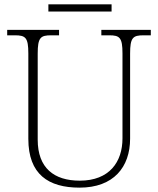

<svg xmlns="http://www.w3.org/2000/svg" viewBox="-20 -851 727 881"><path d="M202 -798H492V-831H202ZM345 10C501 10 577 -84 577 -215V-605C577 -679 590 -689 639 -689H672V-714H445V-689H481C529 -689 542 -679 542 -606V-216C542 -108 482 -22 346 -22C228 -22 153 -80 153 -210V-605C153 -679 166 -689 215 -689H251V-714H13V-689H48C97 -689 110 -679 110 -606V-214C110 -51 202 10 345 10Z"/></svg>

Font: Noto Serif Myanmar ExtraLight
Style: Regular
Weight: 200
Designer: Ben Mitchell and the Monotype Design Team
Foundry: Monotype Imaging Inc.
Version: Version 2.106